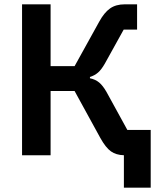

<svg xmlns="http://www.w3.org/2000/svg" viewBox="-20 -718 730 888"><path d="M553 0Q517 -1 493 -18Q469 -35 444 -80L325 -297H214V0H82V-698H214V-412H325L439 -618Q462 -660 489 -679Q516 -698 557 -698H614V-581H552L465 -424Q449 -396 433.5 -382.5Q418 -369 396 -362V-356Q421 -351 438.5 -336.5Q456 -322 473 -292L569 -117H677V150H553Z"/></svg>

Font: IBM Plex Sans SmBld
Style: Regular
Weight: 600
Designer: Mike Abbink, Paul van der Laan, Pieter van Rosmalen
Foundry: Bold Monday
Version: Version 3.005